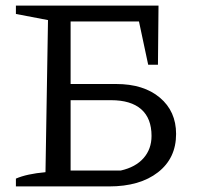

<svg xmlns="http://www.w3.org/2000/svg" viewBox="-20 -668 716 688"><path d="M37 0V-28Q76 -45 143 -51L152 -596L37 -618V-648H548L546 -436H511L478 -591H233V-367H396Q495 -367 553 -318Q611 -269 611 -188Q611 -101 546 -50.5Q481 0 371 0ZM233 -57H413Q466 -69 494.5 -101.5Q523 -134 523 -181Q523 -244 486 -276.5Q449 -309 378 -309H233Z"/></svg>

Font: Piazzolla SC
Style: Regular
Weight: 400
Designer: Juan Pablo del Peral
Foundry: Huerta Tipografica
Version: Version 1.330